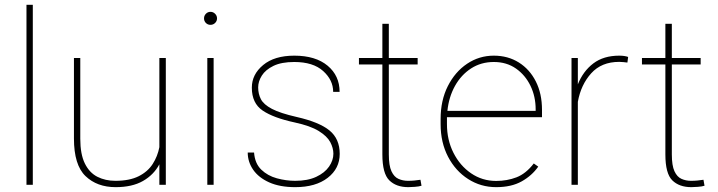

<svg xmlns="http://www.w3.org/2000/svg" viewBox="-20 -770 2993 800"><path d="M116.7 -750V0H90.3V-750Z M644 0V-85.4Q620.6 -41.5 575.7 -15.9Q530.8 9.8 461.9 9.8Q384.3 9.8 336.2 -36.4Q288.1 -82.5 288.1 -192.9V-528.3H314.5V-191.9Q314.5 -127.4 333.5 -88.9Q352.5 -50.3 385.7 -33.4Q418.9 -16.6 460.9 -16.6Q519.5 -16.6 557.6 -35.6Q595.7 -54.7 616.2 -86.7Q636.7 -118.7 644 -156.7V-528.3H670.9V0Z M830.1 -693.4Q830.1 -704.6 837.9 -712.6Q845.7 -720.7 856.9 -720.7Q868.2 -720.7 876.2 -712.6Q884.3 -704.6 884.3 -693.4Q884.3 -682.1 876.2 -674.3Q868.2 -666.5 856.9 -666.5Q845.7 -666.5 837.9 -674.3Q830.1 -682.1 830.1 -693.4ZM870.1 -528.3V0H843.8V-528.3Z M1369.1 -129.4Q1369.1 -153.3 1356 -178Q1342.8 -202.6 1308.1 -224.1Q1273.4 -245.6 1208 -259.8Q1119.6 -278.8 1074.5 -309.3Q1029.3 -339.8 1029.3 -404.8Q1029.3 -460 1076.4 -499Q1123.5 -538.1 1206.1 -538.1Q1294.9 -538.1 1345 -496.3Q1395 -454.6 1395 -387.2H1368.2Q1368.2 -436.5 1326.4 -474.1Q1284.7 -511.7 1206.1 -511.7Q1152.8 -511.7 1119.6 -495.6Q1086.4 -479.5 1071 -455.1Q1055.7 -430.7 1055.7 -405.8Q1055.7 -378.9 1067.1 -356.7Q1078.6 -334.5 1113 -316.4Q1147.5 -298.3 1215.8 -282.7Q1310.5 -261.2 1353 -226.3Q1395.5 -191.4 1395.5 -128.9Q1395.5 -67.9 1345.5 -29.1Q1295.4 9.8 1210 9.8Q1146 9.8 1101.8 -10Q1057.6 -29.8 1034.9 -62.7Q1012.2 -95.7 1012.2 -134.3H1038.6Q1042 -88.9 1068.6 -63.2Q1095.2 -37.6 1133.5 -27.1Q1171.9 -16.6 1210 -16.6Q1262.2 -16.6 1297.6 -33.2Q1333 -49.8 1351.1 -75.9Q1369.1 -102.1 1369.1 -129.4Z M1720.2 -528.3V-501.5H1600.1V-126.5Q1600.1 -80.1 1611.1 -56.4Q1622.1 -32.7 1640.4 -24.7Q1658.7 -16.6 1679.7 -16.6Q1694.8 -16.6 1706.5 -17.8Q1718.3 -19 1731.9 -21L1736.3 3.9Q1725.6 7.3 1708.5 8.5Q1691.4 9.8 1681.2 9.8Q1630.9 9.8 1602.1 -18.6Q1573.2 -46.9 1573.2 -126.5V-501.5H1475.6V-528.3H1573.2V-670.9H1600.1V-528.3Z M2047.4 9.8Q1983.4 9.8 1930.7 -23.9Q1877.9 -57.6 1846.9 -116.9Q1815.9 -176.3 1815.9 -252.9V-274.4Q1815.9 -351.6 1845.9 -411.1Q1876 -470.7 1926.3 -504.4Q1976.6 -538.1 2037.6 -538.1Q2096.2 -538.1 2141.6 -509.8Q2187 -481.4 2212.6 -430.7Q2238.3 -379.9 2238.3 -312.5V-281.7H1842.3Q1842.3 -278.3 1842.3 -274.4V-252.9Q1842.3 -187 1869.4 -133.3Q1896.5 -79.6 1942.9 -47.9Q1989.3 -16.1 2047.4 -16.1Q2092.8 -16.1 2132.1 -31.2Q2171.4 -46.4 2204.1 -88.9L2222.7 -75.7Q2196.3 -38.1 2153.6 -14.2Q2110.8 9.8 2047.4 9.8ZM2037.6 -511.7Q1984.4 -511.7 1942.9 -484.9Q1901.4 -458 1875.7 -411.9Q1850.1 -365.7 1844.2 -308.1H2211.9V-314.5Q2211.9 -367.7 2190.4 -412.4Q2168.9 -457 2129.9 -484.4Q2090.8 -511.7 2037.6 -511.7Z M2597.2 -532.7 2594.2 -509.3Q2586.4 -510.3 2577.9 -511.2Q2569.3 -512.2 2560.1 -512.2Q2486.3 -512.2 2443.4 -464.6Q2400.4 -417 2387.7 -345.7V0H2361.3V-528.3H2387.7V-418.5Q2409.7 -473.6 2452.4 -505.9Q2495.1 -538.1 2560.1 -538.1Q2572.3 -538.1 2581.5 -536.6Q2590.8 -535.2 2597.2 -532.7Z M2899.4 -528.3V-501.5H2779.3V-126.5Q2779.3 -80.1 2790.3 -56.4Q2801.3 -32.7 2819.6 -24.7Q2837.9 -16.6 2858.9 -16.6Q2874 -16.6 2885.7 -17.8Q2897.5 -19 2911.1 -21L2915.5 3.9Q2904.8 7.3 2887.7 8.5Q2870.6 9.8 2860.4 9.8Q2810.1 9.8 2781.2 -18.6Q2752.4 -46.9 2752.4 -126.5V-501.5H2654.8V-528.3H2752.4V-670.9H2779.3V-528.3Z"/></svg>

Font: Vazirmatn FD Thin
Style: Regular
Weight: 100
Designer: Saber Rastikerdar
Foundry: Saber Rastikerdar
Version: Version 33.003